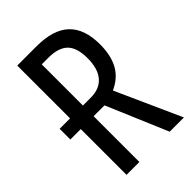

<svg xmlns="http://www.w3.org/2000/svg" viewBox="-213 -801 887 887"><g transform="rotate(-45 230.5 -357.0)"><path d="M448 0H355L228 -299H157V0H73V-299H5V-369H73V-714H199Q308 -714 360.5 -664Q413 -614 413 -513Q413 -441 387 -393.5Q361 -346 304 -320ZM327 -509Q327 -577 296.5 -607.5Q266 -638 200 -638H157V-369H209Q266 -369 296.5 -404.5Q327 -440 327 -509Z"/></g></svg>

Font: Noto Sans UI Cond
Style: Regular
Weight: 400
Width: 3
Designer: Monotype Design Team
Foundry: Monotype Imaging Inc.
Version: Version 1.001